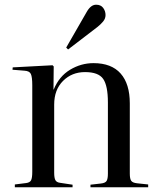

<svg xmlns="http://www.w3.org/2000/svg" viewBox="-20 -795 674 815"><path d="M43 0V-12L91 -18Q107 -20 112 -30Q117 -40 117 -66V-433Q117 -468 111 -481Q105 -494 83 -495L33 -499L34 -509L203 -518L208 -513L207 -415H208Q231 -471 277.5 -499Q324 -527 377 -527Q453 -527 492 -483Q531 -439 531 -356V-58Q531 -36 537 -27.5Q543 -19 562 -17L609 -12V0H364V-11L408 -16Q427 -18 432.5 -27Q438 -36 438 -58V-360Q438 -431 418 -460Q398 -489 341 -489Q285 -489 247.5 -451.5Q210 -414 210 -351V-62Q210 -40 215 -30.5Q220 -21 235 -19L288 -11V0ZM269 -585 261 -593 349 -746Q366 -775 388 -775Q408 -775 418 -761.5Q428 -748 428 -731Q428 -716 417.5 -703.5Q407 -691 393 -680Z"/></svg>

Font: Literata 72pt
Style: Regular
Weight: 400
Designer: Latin by Veronika Burian and Jose Scaglione. Greek by Irene Vlachou. Cyrillic by Vera Evstafieva.
Foundry: TypeTogether
Version: Version 3.002